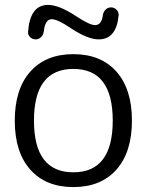

<svg xmlns="http://www.w3.org/2000/svg" viewBox="-20 -750 596 780"><path d="M438 -260Q438 -470 278 -470Q118 -470 118 -260Q118 -50 278 -50Q438 -50 438 -260ZM453 -61Q390 10 278 10Q166 10 103 -61Q40 -132 40 -260Q40 -388 103 -459Q166 -530 278 -530Q390 -530 453 -459Q516 -388 516 -260Q516 -132 453 -61ZM398 -689Q400 -702 409 -711Q418 -720 431 -720Q444 -720 453.5 -710.5Q463 -701 462 -688Q453 -590 381 -590Q336 -590 267 -636Q214 -672 190 -672Q163 -672 158 -622Q156 -609 147 -599.5Q138 -590 125 -590Q112 -590 102.5 -599Q93 -608 94 -621Q102 -730 175 -730Q220 -730 288 -685Q344 -648 366 -648Q393 -648 398 -689Z"/></svg>

Font: Rounded Mplus 1c
Style: Regular
Weight: 400
Version: Version 1.059.20150529